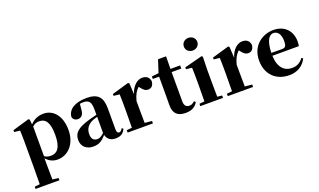

<svg xmlns="http://www.w3.org/2000/svg" viewBox="-101 -1443 3855 2319"><g transform="rotate(-20 1826.5 -283.0)"><path d="M266 -459C299 -489 325 -494 355 -494C434 -494 482 -438 482 -275C482 -108 427 -54 349 -54C316 -54 291 -59 266 -79ZM255 -552 241 -562 27 -499V-475L101 -467C103 -419 104 -385 104 -320V7C104 68 103 144 102 223L35 230V259H342V230L265 221C264 143 263 67 263 7V-52C305 -3 355 17 410 17C542 17 653 -94 653 -276C653 -461 556 -563 434 -563C368 -563 309 -540 262 -488Z M1032 -97C995 -64 972 -51 945 -51C898 -51 870 -79 870 -139C870 -212 907 -259 977 -288C989 -293 1009 -299 1032 -305ZM818 -504 834 -510ZM1264 -75C1245 -45 1234 -37 1219 -37C1200 -37 1188 -50 1188 -88V-357C1188 -502 1131 -563 989 -563C834 -563 747 -503 739 -409C747 -376 772 -358 808 -358C846 -358 880 -385 883 -453L890 -524C905 -527 918 -528 932 -528C1008 -528 1032 -497 1032 -393V-332C997 -323 962 -314 934 -306C773 -259 721 -210 721 -119C721 -35 781 17 867 17C947 17 985 -14 1036 -70C1051 -16 1088 17 1154 17C1218 17 1256 -6 1281 -61Z M1536 -552 1522 -562 1305 -499V-475L1380 -467C1382 -419 1383 -386 1383 -321V-238C1383 -182 1382 -96 1381 -38L1313 -31V0H1638V-31L1546 -40C1545 -99 1544 -183 1544 -238V-321C1563 -395 1587 -438 1627 -475L1636 -463C1663 -427 1687 -403 1725 -403C1775 -403 1795 -440 1799 -484C1789 -544 1749 -563 1702 -563C1642 -563 1574 -511 1544 -409Z M2196 -82C2170 -60 2153 -50 2128 -50C2088 -50 2062 -73 2062 -127V-505H2186V-546H2062L2064 -707H1961L1909 -547L1820 -537V-505H1901V-249C1901 -207 1900 -178 1900 -140C1899 -29 1954 17 2056 17C2133 17 2183 -12 2213 -66Z M2392 -662C2440 -662 2479 -696 2479 -743C2479 -791 2440 -825 2392 -825C2345 -825 2306 -791 2306 -743C2306 -696 2345 -662 2392 -662ZM2478 -37C2477 -95 2476 -182 2476 -238V-392L2480 -552L2466 -562L2237 -502V-478L2312 -470C2314 -419 2315 -382 2315 -318V-238C2315 -182 2314 -96 2313 -37L2247 -31V0H2539V-31Z M2823 -552 2809 -562 2592 -499V-475L2667 -467C2669 -419 2670 -386 2670 -321V-238C2670 -182 2669 -96 2668 -38L2600 -31V0H2925V-31L2833 -40C2832 -99 2831 -183 2831 -238V-321C2850 -395 2874 -438 2914 -475L2923 -463C2950 -427 2974 -403 3012 -403C3062 -403 3082 -440 3086 -484C3076 -544 3036 -563 2989 -563C2929 -563 2861 -511 2831 -409Z M3273 -311C3277 -466 3322 -528 3377 -528C3430 -528 3468 -482 3468 -395C3468 -333 3456 -310 3409 -310ZM3593 -130C3560 -84 3517 -54 3447 -54C3353 -54 3278 -118 3273 -274H3613C3618 -293 3619 -310 3619 -335C3619 -462 3538 -563 3388 -563C3245 -563 3102 -463 3102 -275C3102 -88 3224 17 3389 17C3491 17 3571 -32 3612 -118Z"/></g></svg>

Font: Noto Serif TC Black
Style: Regular
Weight: 900
Version: Version 1.001;PS 1.001;hotconv 16.6.54;makeotf.lib2.5.65590